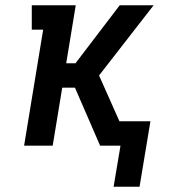

<svg xmlns="http://www.w3.org/2000/svg" viewBox="-20 -550 640 725"><path d="M409 155 435 0H358L263 -219H215L179 0H71L143 -438H100V-530H266L230 -311H265L432 -530H560L354 -265L431 -92H548L507 155Z"/></svg>

Font: Iosevka Slab Semibold Extended
Style: Italic
Weight: 600
Width: 7
Italic angle: -9°
Monospace: yes
Designer: Belleve Invis
Foundry: Belleve Invis
Version: Version 11.1.0; ttfautohint (v1.8.3)